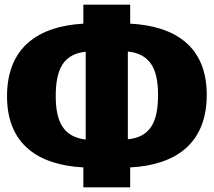

<svg xmlns="http://www.w3.org/2000/svg" viewBox="-20 -756 913 820"><path d="M863 -351C863 -560 725 -645 536 -655V-736H336V-655C144 -644 10 -554 10 -345C10 -136 148 -51 336 -41V44H536V-41C728 -51 863 -141 863 -351ZM526 -161V-536C618 -526 655 -467 655 -351C655 -234 622 -171 526 -161ZM218 -345C218 -461 251 -525 346 -535V-160C255 -171 218 -230 218 -345Z"/></svg>

Font: Fira Sans Heavy
Style: Regular
Weight: 900
Designer: bBox Type GmbH & Carrois Corporate GbR & Edenspiekermann AG
Foundry: bBox Type GmbH & Carrois Corporate GbR & Edenspiekermann AG
Version: Version 4.300;PS 004.300;hotconv 1.0.88;makeotf.lib2.5.64775